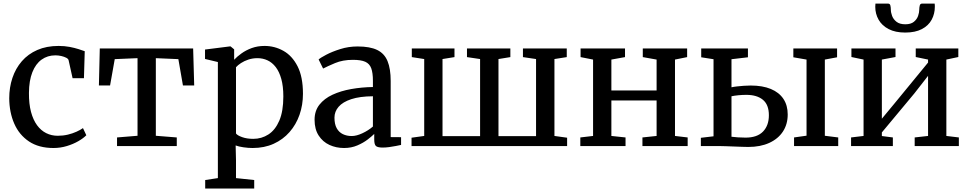

<svg xmlns="http://www.w3.org/2000/svg" viewBox="-20 -830 5507 1091"><path d="M284 11Q200.5 11 144.8 -26.2Q89 -63.5 61 -127.5Q33 -191.5 32.5 -271.5Q32.5 -333 50.5 -387Q68.5 -441 104 -482Q139.5 -523 192 -546Q244.5 -569 313 -569Q347 -569 375.5 -563.5Q404 -558 426 -551Q448 -544 461.5 -539L457 -385.5H392.5L370 -487Q368.5 -495.5 356.5 -501.8Q344.5 -508 328 -511.8Q311.5 -515.5 294.5 -515.5Q250 -515.5 216.2 -491.2Q182.5 -467 163.8 -419.5Q145 -372 144.5 -302Q144 -240 156.2 -194.2Q168.5 -148.5 190.5 -118.5Q212.5 -88.5 242.5 -73.5Q272.5 -58.5 308 -58.5Q338.5 -58.5 365.5 -65Q392.5 -71.5 414.5 -81.5Q436.5 -91.5 451.5 -102L470.5 -61.5Q454 -44.5 425 -27.8Q396 -11 359.5 0Q323 11 284 11Z M645 0V-49L761.5 -58.5V-499.5L632 -494L605.5 -344.5H542L547 -554.5H1077.5L1083.5 -344.5H1019.5L993.5 -494L865.5 -499.5V-58.5L984.5 -49V0Z M1146 241.5V193L1218 182V-477.5L1145 -495V-548.5L1287.5 -566.5H1290L1310.5 -549.5V-490.5Q1326.5 -508 1351.8 -526.2Q1377 -544.5 1410.2 -556.8Q1443.5 -569 1483.5 -569Q1540.5 -569 1590.2 -541.2Q1640 -513.5 1670.8 -453.5Q1701.5 -393.5 1701.5 -297Q1701.5 -233.5 1682 -177.8Q1662.5 -122 1625.2 -79.5Q1588 -37 1535 -13Q1482 11 1415.5 11Q1391 11 1363.5 7Q1336 3 1319 -3.5L1321 80.5V182L1424.5 193V241.5ZM1419 -41Q1466.5 -41 1505.2 -66Q1544 -91 1567 -144.2Q1590 -197.5 1590 -282Q1590 -340 1578.5 -381.2Q1567 -422.5 1546.8 -448.8Q1526.5 -475 1500 -487.2Q1473.5 -499.5 1443 -499.5Q1415.5 -499.5 1391.5 -491.5Q1367.5 -483.5 1349.2 -471.5Q1331 -459.5 1321 -448V-71.5Q1328.5 -60.5 1355.8 -50.8Q1383 -41 1419 -41Z M1935 11Q1890 11 1852 -6.5Q1814 -24 1790.8 -59.8Q1767.5 -95.5 1767.5 -149.5Q1767.5 -200 1795 -235Q1822.5 -270 1869.5 -291.8Q1916.5 -313.5 1975.8 -324Q2035 -334.5 2099 -335.5V-371Q2099 -416 2089.5 -442Q2080 -468 2055.5 -479Q2031 -490 1985.5 -490Q1927.5 -490 1883.8 -471.5Q1840 -453 1816 -440.5L1790.5 -492Q1800.5 -501.5 1833.8 -519Q1867 -536.5 1913.8 -551.2Q1960.5 -566 2012 -566Q2082.5 -566 2123.5 -546Q2164.5 -526 2182.2 -482.5Q2200 -439 2200 -370V-51L2259 -50.5V-6.5Q2248 -4 2229.8 -0.5Q2211.5 3 2191.5 5.8Q2171.5 8.5 2154.5 8.5Q2128 8.5 2117.2 0.5Q2106.5 -7.5 2106.5 -37V-69Q2094 -56.5 2069.5 -37.5Q2045 -18.5 2010.8 -3.8Q1976.5 11 1935 11ZM1978.5 -57Q2005.5 -57 2039.2 -72.8Q2073 -88.5 2099 -111V-283Q2024.5 -282.5 1976 -266.5Q1927.5 -250.5 1904 -223.2Q1880.5 -196 1880.5 -161.5Q1880.5 -124.5 1893.2 -101.5Q1906 -78.5 1928.2 -67.8Q1950.5 -57 1978.5 -57Z M2318.5 0V-47.5L2390.5 -57.5V-494.5L2320 -505.5V-554.5H2562.5V-505.5L2494.5 -494.5V-56.5H2708V-494.5L2633.5 -505.5V-554.5H2880V-505.5L2812.5 -494.5V-56.5H3026V-494.5L2951.5 -505.5V-554.5H3200.5V-505.5L3130.5 -494.5V-57.5L3202.5 -47.5V0Z M3277.5 0V-49L3350 -57.5V-491.5L3279 -505.5V-554.5H3531.5V-505.5L3454 -491.5V-316H3711V-491.5L3632.5 -505.5V-554.5H3884.5V-505.5L3815.5 -491.5V-57.5L3887.5 -49V0H3630.5V-49L3711 -57.5V-259H3454V-57.5L3534.5 -49V0Z M4492 0V-49L4563 -59V-491.5L4488 -504.5V-554.5H4736.5V-504.5L4667 -491.5V-58.5L4743 -49V0ZM3962.5 0V-47L4034.5 -55.5V-493.5L3964.5 -504.5V-554.5H4230V-504.5L4136.5 -493.5V-334Q4150 -337 4168.2 -339Q4186.5 -341 4206.5 -342.5Q4226.5 -344 4245.5 -344Q4313 -344 4360 -324.5Q4407 -305 4431.5 -268.2Q4456 -231.5 4456 -179.5Q4456 -124 4428.8 -82.5Q4401.5 -41 4351.2 -18Q4301 5 4232 5Q4219.5 5 4197.5 4.2Q4175.5 3.5 4150.8 2.5Q4126 1.5 4104.2 0.8Q4082.5 0 4070 0ZM4216.5 -48Q4282.5 -48 4315.8 -82.5Q4349 -117 4349 -175Q4349 -235 4315 -263Q4281 -291 4221 -291Q4199 -291 4176 -288.8Q4153 -286.5 4136.5 -283V-53Q4152.5 -51 4173.2 -49.5Q4194 -48 4216.5 -48Z M4816 0V-49L4887 -57.5V-491.5L4818 -506V-554.5H5068.5V-506L4991 -491.5V-155.5L5063.5 -243L5253.5 -474.5V-491.5L5183.5 -506V-554.5H5425.5V-506L5357.5 -491.5V-57.5L5428.5 -49V0H5177.5V-49L5253.5 -57.5V-399L5175.5 -299L4991 -77.5V-57L5053.5 -49V0ZM5026.5 -809.5Q5037 -809.5 5039.5 -798.2Q5042 -787 5042 -775.5Q5042 -759 5049.2 -739.5Q5056.5 -720 5074.5 -706Q5092.5 -692 5124.5 -692Q5155.5 -692 5172.8 -706Q5190 -720 5196.8 -739.5Q5203.5 -759 5203.5 -775.5Q5203.5 -787 5206.2 -798.2Q5209 -809.5 5219 -809.5H5291Q5291.5 -805.5 5291.8 -800.5Q5292 -795.5 5292 -791.5Q5292 -751.5 5274 -718Q5256 -684.5 5218.5 -664.8Q5181 -645 5123.5 -645Q5067.5 -645 5029.5 -664.8Q4991.5 -684.5 4972.5 -718Q4953.5 -751.5 4953.5 -791.5Q4953.5 -796 4954 -800.2Q4954.5 -804.5 4954.5 -809.5Z"/></svg>

Font: Merriweather 20pt
Style: Regular
Weight: 400
Version: Version 2.100